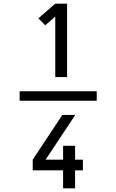

<svg xmlns="http://www.w3.org/2000/svg" viewBox="-20 -868 640 1056"><path d="M512 -314H88V-366H512ZM284 -444V-777L229 -729L191 -767L284 -848H349V-444ZM327 168V69H160V10L323 -236H394L231 10H327V-66H393V10H436V69H393V168Z"/></svg>

Font: Iosevka Extended
Style: Regular
Weight: 400
Width: 7
Monospace: yes
Designer: Belleve Invis
Foundry: Belleve Invis
Version: Version 32.5.0; ttfautohint (v1.8.4)